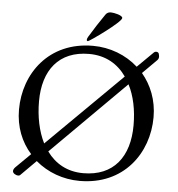

<svg xmlns="http://www.w3.org/2000/svg" viewBox="-57 -892 888 959"><g transform="rotate(5 386.5 -412.0)"><path d="M358 -685C365 -685 519 -794 519 -815C519 -829 475 -838 461 -838C450 -838 441 -835 434 -825C407 -786 381 -746 357 -706C354 -701 352 -695 352 -691C352 -688 354 -685 358 -685ZM712 -621C717 -626 719 -632 719 -639C719 -644 717 -650 716 -654C714 -659 709 -662 703 -662C699 -662 695 -661 692 -658L612 -579C552 -633 471 -664 386 -664C164 -664 45 -495 45 -315C45 -228 75 -154 125 -98L52 -26C46 -20 42 -13 42 -6C42 4 56 14 70 14C74 14 77 13 79 11L156 -66C216 -15 294 14 377 14C599 14 718 -155 718 -335C718 -421 688 -494 641 -550ZM141 -365C141 -521 219 -622 370 -622C453 -622 515 -585 557 -525L185 -157C156 -215 141 -287 141 -365ZM622 -286C622 -129 545 -26 392 -26C312 -26 251 -61 209 -119L579 -488C608 -432 622 -362 622 -286Z"/></g></svg>

Font: EB Garamond
Style: Regular
Weight: 400
Designer: Georg Duffner and Octavio Pardo
Foundry: Georg Duffner
Version: Version 1.000;PS 001.000;hotconv 1.0.88;makeotf.lib2.5.64775